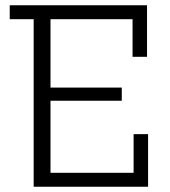

<svg xmlns="http://www.w3.org/2000/svg" viewBox="-20 -710 646 730"><path d="M484 -494V-637H172V-377H443V-327H172V-53H488V-200H543V0H108V-637H17V-690H539V-494Z"/></svg>

Font: Mozilla Headline ExtraLight
Style: Regular
Weight: 200
Designer: Studio DRAMA
Foundry: Studio DRAMA
Version: Version 1.000